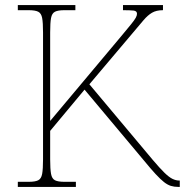

<svg xmlns="http://www.w3.org/2000/svg" viewBox="-20 -734 726 754"><path d="M50 0V-20H93Q118 -20 130 -26Q142 -32 145.5 -51Q149 -70 149 -108V-606Q149 -645 145.5 -663.5Q142 -682 130 -688Q118 -694 93 -694H50V-714H276V-694H233Q208 -694 196 -688Q184 -682 180.5 -663.5Q177 -645 177 -606V-259L457 -593Q482 -623 495 -639Q508 -655 513 -664Q518 -673 518 -680Q518 -691 504.5 -692.5Q491 -694 463 -694V-714H620V-694Q594 -694 577 -684Q560 -674 543.5 -654.5Q527 -635 500 -603L331 -403L580 -106Q608 -73 626 -55.5Q644 -38 657.5 -31.5Q671 -25 684 -25H686V0H680Q664 0 651 -4Q638 -8 624 -19Q610 -30 591 -50.5Q572 -71 545 -104L312 -382L177 -220V-108Q177 -70 180.5 -51Q184 -32 196 -26Q208 -20 233 -20H278V0Z"/></svg>

Font: Noto Serif Thai Thin
Style: Regular
Weight: 250
Version: Version 2.001